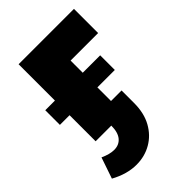

<svg xmlns="http://www.w3.org/2000/svg" viewBox="-221 -617 927 927"><g transform="rotate(-45 242.5 -153.0)"><path d="M87 0V-178H21V-278H87V-526H465V-361H277V-278H396V-178H277V-85H349V0Q349 69 322 118Q295 167 249 193.5Q203 220 147 220Q82 220 15 183L52 75Q91 93 121 93Q155 93 174.5 69.5Q194 46 194 0Z"/></g></svg>

Font: Raleway Black
Style: Regular
Weight: 900
Designer: Matt McInerney, Pablo Impallari, Rodrigo Fuenzalida
Foundry: Matt McInerney, Pablo Impallari, Rodrigo Fuenzalida
Version: Version 4.026